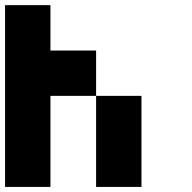

<svg xmlns="http://www.w3.org/2000/svg" viewBox="-20 -740 761 760"><path d="M179.7 -540Q240.2 -540 360.4 -540Q360.4 -480.5 360.4 -360.4Q299.8 -360.4 179.7 -360.4Q179.7 -240.2 179.7 0Q120.1 0 0 0Q0 -240.2 0 -719.7Q59.6 -719.7 179.7 -719.7Q179.7 -660.2 179.7 -540ZM360.4 -360.4Q419.9 -360.4 540 -360.4Q540 -240.2 540 0Q480.5 0 360.4 0Q360.4 -120.1 360.4 -360.4Z"/></svg>

Font: Pixelfont
Style: 5 px
Weight: 400
Designer: Eugene Lysy
Version: Version 1.0.2 (beta)